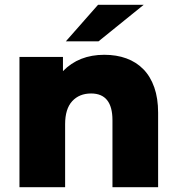

<svg xmlns="http://www.w3.org/2000/svg" viewBox="-20 -779 736 799"><path d="M638 -310V0H448V-279Q448 -390 359 -390Q310 -390 280.5 -358Q251 -326 251 -262V0H61V-542H242V-483Q308 -551 414 -551Q465 -551 506 -536Q547 -521 576.5 -491Q606 -461 622 -415.5Q638 -370 638 -310ZM388 -759H578L390 -607H254Z"/></svg>

Font: CMG Sans ExtraBold
Style: Regular
Weight: 800
Designer: Julieta Ulanovsky
Foundry: Julieta Ulanovsky
Version: Version 7.200